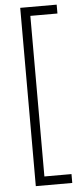

<svg xmlns="http://www.w3.org/2000/svg" viewBox="-60 -730 395 948"><g transform="rotate(-5 138.0 -256.0)"><path d="M258.8 -698.2V-654.3H124.5V141.6H258.8V185.5H78.1V-698.2Z"/></g></svg>

Font: Sansation Light
Style: Light
Weight: 300
Designer: Bernd Montag
Version: Version 1.301